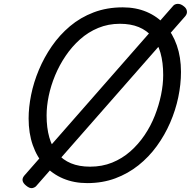

<svg xmlns="http://www.w3.org/2000/svg" viewBox="-20 -928 987 993"><path d="M431 19Q363 19 307 -4.5Q251 -28 211 -72Q171 -116 149.5 -177.5Q128 -239 128 -315Q128 -373 141 -437.5Q154 -502 181 -566.5Q208 -631 248 -689Q288 -747 342 -792.5Q396 -838 464.5 -864Q533 -890 615 -890Q683 -890 738.5 -866.5Q794 -843 833.5 -799Q873 -755 894.5 -693.5Q916 -632 916 -556Q916 -492 902 -425Q888 -358 860 -293.5Q832 -229 791 -172.5Q750 -116 696 -73Q642 -30 576 -5.5Q510 19 431 19ZM446 -66Q508 -66 560 -87Q612 -108 654 -145Q696 -182 728 -229.5Q760 -277 781 -330.5Q802 -384 813 -437.5Q824 -491 824 -540Q824 -605 810 -654.5Q796 -704 767.5 -737.5Q739 -771 697.5 -788Q656 -805 600 -805Q540 -805 488 -783.5Q436 -762 394 -724.5Q352 -687 319.5 -639Q287 -591 265 -538Q243 -485 232 -432Q221 -379 221 -331Q221 -267 235 -217.5Q249 -168 277 -134.5Q305 -101 347 -83.5Q389 -66 446 -66ZM170 31Q163 41 148.5 44.5Q134 48 115 32Q84 7 105 -19L874 -896Q882 -907 898 -908Q914 -909 930 -896Q944 -886 946.5 -871.5Q949 -857 938 -844Z"/></svg>

Font: Playwrite DK Loopet
Style: Regular
Weight: 400
Designer: Veronika Burian, José Scaglione
Foundry: TypeTogether
Version: Version 1.002